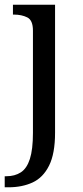

<svg xmlns="http://www.w3.org/2000/svg" viewBox="-32 -556 352 816"><path d="M-12 240V193H-5Q31 193 56.5 176.5Q82 160 95 119.5Q108 79 108 9V-426Q108 -470 84 -482Q60 -494 27 -494H23V-536H202V8Q202 97 176.5 148Q151 199 106.5 219.5Q62 240 4 240Z"/></svg>

Font: Noto Serif Dives Akuru
Style: Regular
Weight: 400
Designer: Fernando Caro
Foundry: Fernando Caro
Version: Version 2.000; ttfautohint (v1.8.4.7-5d5b)